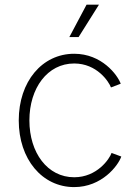

<svg xmlns="http://www.w3.org/2000/svg" viewBox="-20 -780 587 810"><path d="M293 9.3C409.7 9.3 478.5 -81.1 491.7 -119.6L450.7 -134.8C441.9 -109.4 389.6 -32.2 293 -32.2C180.2 -32.2 104 -135.7 104 -272C104 -408.2 180.2 -512.2 293 -512.2C388.7 -512.2 439 -436 448.2 -411.1L489.3 -426.8C475.6 -464.4 409.2 -553.2 293 -553.2C157.7 -553.2 59.1 -436 59.1 -272C59.1 -108.4 157.7 9.3 293 9.3ZM272.5 -623.5H311.5L397.5 -760.3H345.2Z"/></svg>

Font: Raveo ExtraLight
Style: Regular
Weight: 200
Designer: Jakub Foglar, Rasmus Andersson (Inter)
Foundry: Jakubfoglar.com
Version: Version 1.100;Glyphs 3.2.3 (3260)